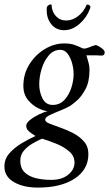

<svg xmlns="http://www.w3.org/2000/svg" viewBox="-67 -623 495 871"><path d="M325 -372Q326 -368 332.5 -346.5Q339 -325 339 -305Q339 -253 321 -219Q303 -185 281.5 -166.5Q260 -148 250 -142Q233 -132 206.5 -121.5Q180 -111 159 -101Q138 -91 138 -80Q138 -70 158 -62Q178 -54 207 -44Q236 -34 265 -19Q294 -4 314 19Q334 42 334 76Q334 146 272 187Q210 228 105 228Q39 228 -4 203Q-47 178 -47 132Q-47 98 -24 72Q-1 46 32 26.5Q65 7 94 -6L76 -18Q67 -24 59.5 -32Q52 -40 52 -53Q52 -65 69.5 -79Q87 -93 110 -104Q133 -115 149 -119Q134 -119 107.5 -131.5Q81 -144 60 -169.5Q39 -195 39 -233Q39 -288 66.5 -331.5Q94 -375 136.5 -400.5Q179 -426 224 -426Q252 -426 270.5 -419.5Q289 -413 307 -404Q314 -401 326 -404.5Q338 -408 349 -413Q355 -415 360 -416.5Q365 -418 368 -419Q378 -416 393 -405.5Q408 -395 408 -385Q408 -380 405 -375.5Q402 -371 396 -371Q392 -371 386 -371Q380 -371 373 -372Q359 -372 345 -372Q331 -372 325 -372ZM271 115Q271 84 246 63Q221 42 187 28.5Q153 15 124 6Q105 14 81.5 27.5Q58 41 41.5 60Q25 79 25 107Q25 139 44 158Q63 177 95 185Q127 193 165 193Q214 193 242.5 169.5Q271 146 271 115ZM207 -397Q176 -397 154.5 -372Q133 -347 122 -311Q111 -275 111 -241Q111 -205 126 -176Q141 -147 172 -147Q204 -147 225 -169.5Q246 -192 256.5 -224.5Q267 -257 267 -287Q267 -311 260 -336.5Q253 -362 239.5 -379.5Q226 -397 207 -397ZM343 -593Q343 -587 341 -583Q327 -544 294 -515Q261 -486 224 -486Q187 -486 165 -514Q143 -542 145 -584Q145 -586 145.5 -588.5Q146 -591 146 -592Q148 -596 155 -600.5Q162 -605 167 -601Q168 -570 186.5 -550Q205 -530 233 -530Q262 -530 287.5 -550Q313 -570 326 -601Q329 -604 335.5 -601Q342 -598 343 -593Z"/></svg>

Font: Amiri
Style: Italic
Weight: 400
Italic angle: 10°
Designer: Khaled Hosny
Version: Version 0.113